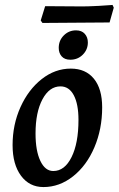

<svg xmlns="http://www.w3.org/2000/svg" viewBox="-20 -746 481 778"><path d="M31 -158Q31 -241 63 -312Q95 -383 149 -425.5Q203 -468 267 -468Q327 -468 360.5 -427Q394 -386 394 -311Q394 -223 362.5 -149Q331 -75 276 -31.5Q221 12 156 12Q99 12 65 -34Q31 -80 31 -158ZM298 -260Q298 -324 279 -360Q260 -396 225 -396Q180 -396 152 -343.5Q124 -291 124 -205Q124 -135 143.5 -94Q163 -53 196 -53Q242 -53 270 -109.5Q298 -166 298 -260ZM424 -655 288 -654 152 -653 145 -663 163 -721 312 -720Q358 -720 436 -726L441 -715ZM218 -552Q218 -582 238.5 -602.5Q259 -623 288 -623Q311 -623 323.5 -609Q336 -595 336 -574Q336 -545 315.5 -524.5Q295 -504 265 -504Q242 -504 230 -517.5Q218 -531 218 -552Z"/></svg>

Font: Alegreya Medium
Style: Italic
Weight: 500
Italic angle: -7°
Designer: Juan Pablo del Peral
Foundry: Huerta Tipografica
Version: Version 2.008; ttfautohint (v1.8)